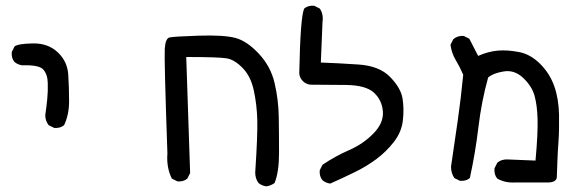

<svg xmlns="http://www.w3.org/2000/svg" viewBox="-20 -534 2040 677"><path d="M170.9 -83 151.4 -92.8Q139.6 -108.4 139.6 -127.9Q143.6 -155.3 146.5 -183.6Q149.4 -211.9 148.4 -242.2Q147.5 -272.5 132.3 -289.1Q117.2 -305.7 58.6 -303.7Q43 -305.7 31.2 -315.4Q19.5 -329.1 21.5 -350.6L31.2 -370.1Q43 -379.9 96.2 -380.9Q149.4 -381.8 183.6 -349.6Q217.8 -317.4 220.7 -270.5Q223.6 -223.6 223.6 -176.8Q223.6 -129.9 206.1 -92.8Q192.4 -81.1 170.9 -83Z M918.9 123Q903.3 121.1 891.6 111.3Q879.9 95.7 879.9 74.2Q888.7 -57.6 887.2 -111.3Q885.7 -165 875 -214.8Q864.3 -264.6 835.9 -293.9Q807.6 -323.2 780.3 -328.1Q752.9 -333 636.7 -333L650.4 76.2L640.6 95.7Q627 107.4 605.5 105.5L585.9 95.7Q566.4 56.6 570.3 6.8Q558.6 -327.1 561 -362.8Q563.5 -398.4 577.6 -401.9Q591.8 -405.3 680.2 -408.2Q768.6 -411.1 809.6 -400.4Q850.6 -389.6 892.6 -344.7Q934.6 -299.8 948.2 -241.2Q961.9 -182.6 962.9 -122.1Q963.9 -61.5 963.9 5.4Q963.9 72.3 948.2 111.3Q934.6 121.1 918.9 123Z M1144.5 113.3Q1128.9 111.3 1117.2 101.6Q1105.5 87.9 1107.4 66.4L1117.2 46.9Q1162.1 16.6 1211.4 -4.9Q1260.7 -26.4 1296.9 -63.5Q1333 -100.6 1330.1 -140.6Q1327.1 -180.7 1298.8 -207Q1270.5 -233.4 1200.7 -234.4Q1130.9 -235.4 1074.2 -235.4Q1058.6 -237.3 1047.9 -248Q1037.1 -258.8 1035.2 -274.4Q1039.1 -476.6 1052.7 -503.9Q1066.4 -515.6 1087.9 -513.7L1107.4 -503.9Q1121.1 -484.4 1117.2 -457L1111.3 -313.5Q1168.9 -311.5 1243.2 -306.6Q1317.4 -301.8 1355.5 -262.7Q1393.6 -223.6 1399.4 -186.5Q1405.3 -149.4 1400.4 -108.4Q1395.5 -67.4 1368.2 -32.7Q1340.8 2 1306.6 27.3Q1272.5 52.7 1230.5 73.2Q1188.5 93.8 1144.5 113.3Z M1795.9 109.4Q1760.7 111.3 1733.4 95.7Q1721.7 82 1723.6 59.6L1733.4 40Q1749 26.4 1772.5 28.3L1868.2 32.2Q1877 -63.5 1875.5 -114.3Q1874 -165 1864.3 -198.2Q1854.5 -231.4 1824.2 -259.8Q1793.9 -288.1 1756.8 -282.2Q1719.7 -276.4 1701.2 -260.7Q1677.7 -176.8 1667 -85.9Q1656.2 4.9 1636.7 93.8Q1623 105.5 1601.6 103.5L1582 93.8Q1570.3 76.2 1570.3 53.7Q1582 -26.4 1593.8 -107.4Q1605.5 -188.5 1613.3 -270.5Q1601.6 -297.9 1586.9 -322.3Q1572.3 -346.7 1568.4 -376L1578.1 -395.5Q1593.8 -409.2 1615.2 -407.2L1634.8 -397.5L1666 -336.9Q1701.2 -352.5 1734.9 -355.5Q1768.6 -358.4 1809.6 -350.6Q1850.6 -342.8 1884.8 -308.6Q1918.9 -274.4 1934.6 -229.5Q1950.2 -184.6 1951.2 -128.9Q1952.1 -73.2 1949.2 -34.2Q1946.3 4.9 1945.3 37.1Q1944.3 69.3 1943.4 90.3Q1942.4 111.3 1903.3 109.4Z"/></svg>

Font: JasonHandwriting1
Style: Regular
Weight: 400
Version: Version 1.48.20